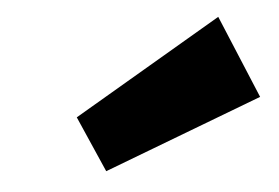

<svg xmlns="http://www.w3.org/2000/svg" viewBox="-31 -884 442 304"><g transform="rotate(-5 190.0 -732.0)"><path d="M325 -846 88 -707 127 -618 380 -714Z"/></g></svg>

Font: Fira Sans ExtraBold
Style: Italic
Weight: 800
Italic angle: -8°
Designer: bBox Type GmbH & Carrois Corporate GbR & Edenspiekermann AG
Foundry: bBox Type GmbH & Carrois Corporate GbR & Edenspiekermann AG
Version: Version 4.301;PS 004.301;hotconv 1.0.88;makeotf.lib2.5.64775